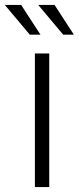

<svg xmlns="http://www.w3.org/2000/svg" viewBox="-42 -756 319 776"><path d="M99 0H157V-540H99ZM121.5 -616 43.5 -736H-22.5L78.3 -616ZM256.5 -616 178.5 -736H112.5L213.3 -616Z"/></svg>

Font: Resamitz
Style: Regular
Weight: 500
Designer: gluk
Foundry: gluk
Version: Version 0.047